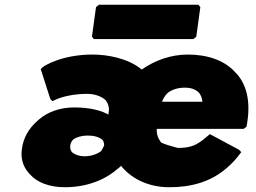

<svg xmlns="http://www.w3.org/2000/svg" viewBox="-20 -764 1075 806"><path d="M383 -734 366 -610 374 -600H792L804 -610L821 -734L813 -744H395ZM288 -179C301 -188 323 -195 348 -195C374 -195 397 -189 411 -176C415 -170 418 -161 417 -153C417 -152 404 -126 402 -128C387 -117 362 -108 336 -108C312 -108 294 -115 282 -125C277 -132 273 -142 275 -153C276 -163 280 -171 288 -179ZM684 -374C701 -387 725 -396 755 -396C781 -396 800 -390 816 -374C823 -365 828 -353 830 -337H660C665 -350 672 -362 684 -374ZM493 -62C539 -9 609 22 691 22C782 22 864 0 931 -58L940 -66C957 -81 975 -101 990 -122L993 -125L984 -135L861 -201L842 -185C804 -153 778 -143 727 -143C725 -143 646 -164 654 -170C644 -182 637 -200 638 -223H1003L1015 -232V-234C1017 -241 1018 -251 1019 -258C1031 -343 1014 -409 974 -454L968 -460C924 -510 852 -535 769 -535C699 -535 632 -512 575 -472C519 -519 432 -535 369 -535C236 -535 163 -485 162 -484L151 -474L191 -349L200 -339L204 -341C204 -341 253 -370 346 -370C375 -370 405 -361 424 -343C432 -332 439 -316 437 -299L435 -283C411 -297 365 -313 292 -313C231 -313 180 -294 143 -262L134 -254C100 -223 78 -185 72 -139C66 -99 77 -65 99 -40L105 -33C135 2 188 22 252 22C365 22 438 -24 471 -53L481 -61C484 -63 485 -65 488 -68Z"/></svg>

Font: Hussar Woodtype
Style: UltraObl
Weight: 900
Foundry: Cannot Into Space Fonts
Version: Version 1.07